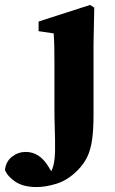

<svg xmlns="http://www.w3.org/2000/svg" viewBox="-138 -519 465 776"><path d="M10 237Q-43 237 -75 216Q-107 195 -118 168Q-114 133 -89 114Q-64 95 -34 95Q21 95 57 153L69 173Q75 162 78 149Q84 125 84.5 87.5Q85 50 83.5 5.5Q82 -39 82 -84V-258Q82 -299 81.5 -326.5Q81 -354 79 -384L18 -393V-432L226 -499L243 -488L240 -343V-54Q240 6 234 47Q228 88 214 116.5Q200 145 175 170Q136 209 92 223Q48 237 10 237Z"/></svg>

Font: Source Serif Pro
Style: Bold
Weight: 700
Designer: Frank Grießhammer
Foundry: Adobe Systems Incorporated
Version: Version 3.001;hotconv 1.0.111;makeotfexe 2.5.65597